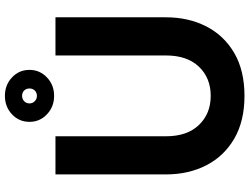

<svg xmlns="http://www.w3.org/2000/svg" viewBox="-132 -826 972 747"><g transform="rotate(-90 353.5 -453.0)"><path d="M196.3 -722.7V-293Q196.3 -210.4 240.2 -164.6Q284.2 -118.7 353.5 -118.7Q423.3 -118.7 467 -164.6Q510.7 -210.4 510.7 -293V-722.7H659.2V-293Q659.2 -205.1 623.8 -136Q588.4 -66.9 520.3 -27.1Q452.1 12.7 353.5 12.7Q255.4 12.7 187 -27.1Q118.7 -66.9 83.3 -136Q47.9 -205.1 47.9 -293V-722.7ZM252.4 -823.7Q252.4 -864.3 281.7 -891.8Q311 -919.4 353.5 -919.4Q396 -919.4 425.3 -891.8Q454.6 -864.3 454.6 -823.7Q454.6 -783.7 425.3 -755.9Q396 -728 353.5 -728Q311 -728 281.7 -755.9Q252.4 -783.7 252.4 -823.7ZM324.2 -823.7Q324.2 -811.5 332.8 -803.2Q341.3 -794.9 353.5 -794.9Q366.2 -794.9 374.3 -803.2Q382.3 -811.5 382.3 -823.7Q382.3 -836.4 374.3 -844.5Q366.2 -852.5 353.5 -852.5Q341.3 -852.5 332.8 -844.5Q324.2 -836.4 324.2 -823.7Z"/></g></svg>

Font: Giphurs
Style: Bold
Weight: 700
Version: Version 0.920; ttfautohint (v1.8.4.7-5d5b)